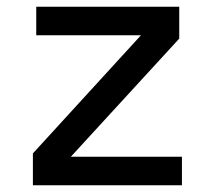

<svg xmlns="http://www.w3.org/2000/svg" viewBox="-20 -552 640 572"><path d="M78 0V-95L400 -447H88V-532H514V-437L191 -85H522V0Z"/></svg>

Font: Txt Mono Medium
Style: Regular
Weight: 500
Monospace: yes
Designer: Open Source
Foundry: XRLN
Version: Version 1.0